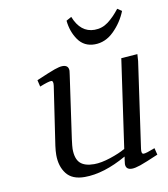

<svg xmlns="http://www.w3.org/2000/svg" viewBox="-75 -694 669 765"><g transform="rotate(-10 260.0 -312.0)"><path d="M87.9 -405.8Q142.6 -429.2 163.1 -436.5Q183.6 -443.8 195.8 -443.8Q220.2 -443.8 220.2 -420.9Q220.2 -419.4 219.7 -416.7Q219.2 -414.1 218.8 -409.4Q218.3 -404.8 217.8 -401.9L182.1 -150.9Q178.2 -120.6 178.2 -111.8Q178.2 -71.8 196.3 -54.4Q214.4 -37.1 252.9 -37.1Q281.2 -37.1 319.6 -49.8Q357.9 -62.5 380.9 -76.2L432.1 -434.1L498 -439L496.1 -411.1L446.8 -64.9Q443.8 -43.9 454.1 -43.9Q464.4 -43.9 500 -58.1L506.8 -30.8Q454.6 -8.3 432.6 -0.7Q410.6 6.8 397.9 6.8Q373 6.8 373 -16.1Q373 -19.5 375 -33.2L377 -45.9Q284.2 6.8 207 6.8Q156.2 6.8 133.1 -23.2Q109.9 -53.2 109.9 -99.1Q109.9 -114.7 112.8 -136.2L147.9 -372.1Q150.9 -393.1 141.1 -393.1Q129.9 -393.1 94.2 -378.9ZM243.2 -619.1 264.2 -630.9Q290.5 -564 347.2 -564Q377.9 -564 402.6 -582.5Q427.2 -601.1 450.2 -630.9L467.8 -619.1Q450.2 -574.7 415.8 -540.8Q381.3 -506.8 337.9 -506.8Q294.9 -506.8 271.2 -540.5Q247.6 -574.2 243.2 -619.1Z"/></g></svg>

Font: Dehuti Alt
Style: Italic
Weight: 400
Version: Version 1.2